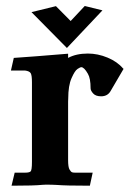

<svg xmlns="http://www.w3.org/2000/svg" viewBox="-20 -604 425 625"><path d="M197.8 -447.8 82.5 -564.5 162.1 -584 210 -535.6 255.9 -584.5 313.5 -570.3ZM272.5 0.5Q192.9 0.5 164.6 -2Q149.4 -2.9 129.4 -2.9L118.7 -2.4Q92.3 0.5 17.6 0.5L27.8 -42H62.5Q74.7 -42 79.3 -45.7Q84 -49.3 84 -76.7V-336.4Q84 -358.4 80.1 -365.5Q76.2 -372.6 61 -374.5H15.6L24.9 -415.5Q84.5 -419.4 201.7 -429.2V-415.5Q228 -429.7 266.1 -429.7Q298.3 -429.7 330.1 -416.5Q361.8 -403.3 380.4 -381.3L382.3 -379.9L339.4 -306.6Q329.6 -290.5 309.1 -290.5Q291.5 -290.5 283.2 -299.8Q274.9 -309.1 274.9 -316.4Q274.9 -349.1 266.1 -363.8Q253.9 -385.3 244.6 -385.3Q241.2 -385.3 232.4 -379.6Q223.6 -374 212.9 -349.6Q202.1 -325.2 202.1 -283.2Q202.1 -277.8 201.7 -273.4V-82.5Q201.7 -60.1 206.3 -52.2Q210.9 -44.4 214.6 -43.2Q218.3 -42 223.1 -42H281.7Z"/></svg>

Font: Quaaykop
Style: Bold
Weight: 700
Designer: Tup Wanders
Foundry: Free font, DO NOT SELL
Version: Version 1.00;July 31, 2023;FontCreator 11.5.0.2430 64-bit